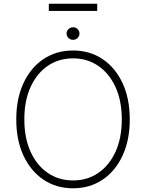

<svg xmlns="http://www.w3.org/2000/svg" viewBox="-20 -1011 792 1041"><path d="M683.6 -363.6Q683.6 -251.4 644.5 -167.3Q605.5 -83.1 536 -36.6Q466.6 9.9 376.1 9.9Q285.2 9.9 215.7 -36.8Q146.3 -83.5 107.2 -167.4Q68.2 -251.4 68.2 -363.6Q68.2 -476.2 107.2 -560.2Q146.3 -644.2 215.7 -690.7Q285.2 -737.2 376.1 -737.2Q466.6 -737.2 536 -690.7Q605.5 -644.2 644.5 -560.2Q683.6 -476.2 683.6 -363.6ZM640.3 -363.6Q640.3 -464.8 606.2 -539.1Q572.1 -613.3 512.6 -653.9Q453.1 -694.6 376.1 -694.6Q299 -694.6 239.3 -654.1Q179.7 -613.6 145.8 -539.4Q111.9 -465.2 111.9 -363.6Q111.9 -263.1 145.6 -188.7Q179.3 -114.3 238.8 -73.5Q298.3 -32.7 376.1 -32.7Q453.1 -32.7 512.8 -73.3Q572.4 -114 606.4 -188.4Q640.3 -262.8 640.3 -363.6ZM376.1 -795.1Q361.9 -795.1 351.4 -805Q340.9 -815 340.9 -829.2Q340.9 -843 351.4 -853.2Q361.9 -863.3 376.1 -863.3Q390.6 -863.3 400.7 -853.2Q410.9 -843 410.9 -829.2Q410.9 -815 400.7 -805Q390.6 -795.1 376.1 -795.1ZM507.1 -990.8V-951.7H244.7V-990.8Z"/></svg>

Font: Inter UI Extra Light
Style: Regular
Weight: 200
Designer: Rasmus Andersson
Foundry: rsms
Version: 3.2;8d6f07862